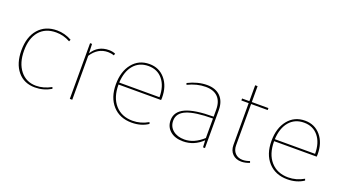

<svg xmlns="http://www.w3.org/2000/svg" viewBox="-52 -1081 2778 1555"><g transform="rotate(20 1337.0 -303.5)"><path d="M272 10Q178 10 123 -56.5Q68 -123 68 -236Q68 -352 126.5 -419Q185 -486 286 -486Q352 -486 413 -452L406 -436Q348 -468 284 -468Q192 -468 140.5 -408Q89 -348 89 -241Q89 -134 140 -70Q191 -6 276 -6Q340 -6 406 -42L411 -28Q346 10 272 10Z M571 0V-480H588L591 -400Q640 -480 735 -480Q767 -480 791 -469L785 -453Q761 -462 733 -462Q646 -462 592 -379V-378V0Z M1106 10Q1003 10 942 -57.5Q881 -125 881 -239Q881 -350 936 -418Q991 -486 1082 -486Q1166 -486 1218 -424.5Q1270 -363 1270 -264Q1270 -251 1269 -244H902V-242Q902 -133 957.5 -70Q1013 -7 1108 -7Q1178 -7 1242 -44L1247 -30Q1188 10 1106 10ZM1080 -468Q1001 -468 954 -413Q907 -358 902 -261H1249Q1249 -356 1203.5 -412Q1158 -468 1080 -468Z M1548 10Q1479 10 1438 -25Q1397 -60 1397 -117Q1397 -192 1475 -227.5Q1553 -263 1715 -263V-323Q1715 -394 1678.5 -431Q1642 -468 1573 -468Q1498 -468 1420 -430L1415 -444Q1499 -486 1579 -486Q1653 -486 1694.5 -444Q1736 -402 1736 -327V0H1719L1716 -60Q1644 10 1548 10ZM1418 -121Q1418 -70 1455.5 -39Q1493 -8 1554 -8Q1637 -8 1715 -79V-247Q1560 -246 1489 -216Q1418 -186 1418 -121Z M2049 3Q2002 3 1973 -25.5Q1944 -54 1944 -103V-463H1881V-480H1944V-617H1965V-480H2108V-463H1965V-108Q1965 -65 1989.5 -39.5Q2014 -14 2055 -14Q2083 -14 2115 -26L2120 -12Q2082 3 2049 3Z M2447 10Q2344 10 2283 -57.5Q2222 -125 2222 -239Q2222 -350 2277 -418Q2332 -486 2423 -486Q2507 -486 2559 -424.5Q2611 -363 2611 -264Q2611 -251 2610 -244H2243V-242Q2243 -133 2298.5 -70Q2354 -7 2449 -7Q2519 -7 2583 -44L2588 -30Q2529 10 2447 10ZM2421 -468Q2342 -468 2295 -413Q2248 -358 2243 -261H2590Q2590 -356 2544.5 -412Q2499 -468 2421 -468Z"/></g></svg>

Font: Cantarell Thin
Style: Regular
Weight: 100
Designer: Dave Crossland, Nikolaus Waxweiler, Florian Fecher, Jacques Le Bailly, Eben Sorkin, Alexei Vanyashin, Alexios Zavras, Em
Version: Version 0.303